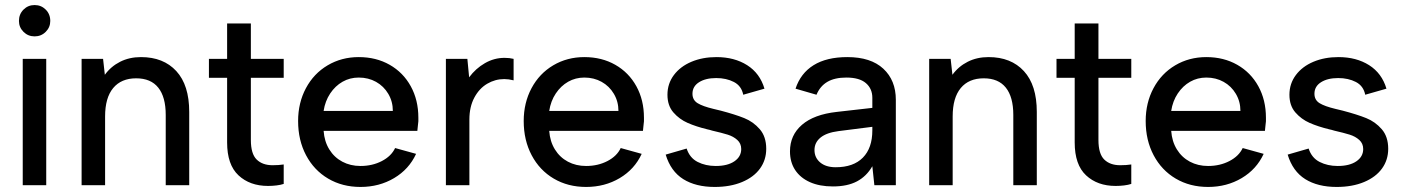

<svg xmlns="http://www.w3.org/2000/svg" viewBox="-20 -733 5551 760"><path d="M70 -500H163V0H70ZM55 -650Q55 -677 73 -695Q91 -713 117 -713Q143 -713 161 -695Q179 -677 179 -650Q179 -625 161 -607Q143 -589 117 -589Q91 -589 73 -607Q55 -625 55 -650Z M303 -500H388L395 -437Q419 -470 455.5 -488.5Q492 -507 538 -507Q627 -507 678 -451.5Q729 -396 729 -290V0H636V-278Q636 -349 606.5 -386Q577 -423 519 -423Q460 -423 428 -384.5Q396 -346 396 -272V0H303Z M1041 3Q969 3 924 -39Q879 -81 879 -169V-425H807V-500H879V-640H973V-500H1103V-425H973V-179Q973 -124 996 -101.5Q1019 -79 1059 -79Q1084 -79 1103 -82V-5Q1091 -1 1074.5 1Q1058 3 1041 3Z M1160 -254Q1160 -326 1191 -384Q1222 -442 1277 -474.5Q1332 -507 1400 -507Q1469 -507 1522.5 -476.5Q1576 -446 1606 -391.5Q1636 -337 1636 -267V-253Q1635 -244 1634 -234.5Q1633 -225 1632 -215H1261Q1264 -173 1283.5 -141.5Q1303 -110 1335 -93Q1367 -76 1407 -76Q1454 -76 1491.5 -95.5Q1529 -115 1544 -147L1627 -124Q1599 -63 1540 -28Q1481 7 1407 7Q1335 7 1279 -26Q1223 -59 1191.5 -118.5Q1160 -178 1160 -254ZM1400 -426Q1365 -426 1336 -409.5Q1307 -393 1287 -363Q1267 -333 1261 -294H1535Q1535 -331 1517 -361.5Q1499 -392 1468.5 -409Q1438 -426 1400 -426Z M1745 -500H1830L1837 -427Q1863 -462 1899.5 -483Q1936 -504 1977 -504Q1997 -504 2013 -500V-415Q1993 -420 1976 -420Q1940 -420 1908.5 -401.5Q1877 -383 1857.5 -346.5Q1838 -310 1838 -260V0H1745Z M2053 -254Q2053 -326 2084 -384Q2115 -442 2170 -474.5Q2225 -507 2293 -507Q2362 -507 2415.5 -476.5Q2469 -446 2499 -391.5Q2529 -337 2529 -267V-253Q2528 -244 2527 -234.5Q2526 -225 2525 -215H2154Q2157 -173 2176.5 -141.5Q2196 -110 2228 -93Q2260 -76 2300 -76Q2347 -76 2384.5 -95.5Q2422 -115 2437 -147L2520 -124Q2492 -63 2433 -28Q2374 7 2300 7Q2228 7 2172 -26Q2116 -59 2084.5 -118.5Q2053 -178 2053 -254ZM2293 -426Q2258 -426 2229 -409.5Q2200 -393 2180 -363Q2160 -333 2154 -294H2428Q2428 -331 2410 -361.5Q2392 -392 2361.5 -409Q2331 -426 2293 -426Z M2615 -121 2698 -145Q2710 -108 2741.5 -92Q2773 -76 2813 -76Q2860 -76 2887 -94.5Q2914 -113 2914 -143Q2914 -165 2898.5 -179Q2883 -193 2860.5 -200Q2838 -207 2799 -216Q2790 -219 2780 -221Q2735 -232 2702 -246.5Q2669 -261 2645.5 -288Q2622 -315 2622 -358Q2622 -402 2647.5 -436Q2673 -470 2717 -488.5Q2761 -507 2816 -507Q2887 -507 2937.5 -475Q2988 -443 3006 -382L2922 -358Q2915 -393 2885 -408.5Q2855 -424 2815 -424Q2773 -424 2747 -407.5Q2721 -391 2721 -362Q2721 -337 2741.5 -324.5Q2762 -312 2804 -302L2833 -295Q2890 -280 2926 -265.5Q2962 -251 2987.5 -221.5Q3013 -192 3013 -144Q3013 -100 2988.5 -66Q2964 -32 2917.5 -12.5Q2871 7 2809 7Q2734 7 2684.5 -24Q2635 -55 2615 -121Z M3107 -134Q3107 -198 3154.5 -239Q3202 -280 3292 -290L3433 -306V-346Q3433 -382 3407.5 -404Q3382 -426 3330 -426Q3284 -426 3255 -409Q3226 -392 3212 -358L3129 -382Q3149 -443 3200.5 -475Q3252 -507 3334 -507Q3427 -507 3476.5 -461Q3526 -415 3526 -338V0H3441L3433 -75Q3410 -35 3372 -15Q3334 5 3277 5Q3224 5 3186 -12Q3148 -29 3127.5 -60Q3107 -91 3107 -134ZM3433 -217V-231L3299 -214Q3252 -208 3228 -188.5Q3204 -169 3204 -139Q3204 -109 3226.5 -90Q3249 -71 3288 -71Q3358 -71 3395.5 -109Q3433 -147 3433 -217Z M3658 -500H3743L3750 -437Q3774 -470 3810.5 -488.5Q3847 -507 3893 -507Q3982 -507 4033 -451.5Q4084 -396 4084 -290V0H3991V-278Q3991 -349 3961.5 -386Q3932 -423 3874 -423Q3815 -423 3783 -384.5Q3751 -346 3751 -272V0H3658Z M4396 3Q4324 3 4279 -39Q4234 -81 4234 -169V-425H4162V-500H4234V-640H4328V-500H4458V-425H4328V-179Q4328 -124 4351 -101.5Q4374 -79 4414 -79Q4439 -79 4458 -82V-5Q4446 -1 4429.5 1Q4413 3 4396 3Z M4515 -254Q4515 -326 4546 -384Q4577 -442 4632 -474.5Q4687 -507 4755 -507Q4824 -507 4877.5 -476.5Q4931 -446 4961 -391.5Q4991 -337 4991 -267V-253Q4990 -244 4989 -234.5Q4988 -225 4987 -215H4616Q4619 -173 4638.5 -141.5Q4658 -110 4690 -93Q4722 -76 4762 -76Q4809 -76 4846.5 -95.5Q4884 -115 4899 -147L4982 -124Q4954 -63 4895 -28Q4836 7 4762 7Q4690 7 4634 -26Q4578 -59 4546.5 -118.5Q4515 -178 4515 -254ZM4755 -426Q4720 -426 4691 -409.5Q4662 -393 4642 -363Q4622 -333 4616 -294H4890Q4890 -331 4872 -361.5Q4854 -392 4823.5 -409Q4793 -426 4755 -426Z M5077 -121 5160 -145Q5172 -108 5203.5 -92Q5235 -76 5275 -76Q5322 -76 5349 -94.5Q5376 -113 5376 -143Q5376 -165 5360.5 -179Q5345 -193 5322.5 -200Q5300 -207 5261 -216Q5252 -219 5242 -221Q5197 -232 5164 -246.5Q5131 -261 5107.5 -288Q5084 -315 5084 -358Q5084 -402 5109.5 -436Q5135 -470 5179 -488.5Q5223 -507 5278 -507Q5349 -507 5399.5 -475Q5450 -443 5468 -382L5384 -358Q5377 -393 5347 -408.5Q5317 -424 5277 -424Q5235 -424 5209 -407.5Q5183 -391 5183 -362Q5183 -337 5203.5 -324.5Q5224 -312 5266 -302L5295 -295Q5352 -280 5388 -265.5Q5424 -251 5449.5 -221.5Q5475 -192 5475 -144Q5475 -100 5450.5 -66Q5426 -32 5379.5 -12.5Q5333 7 5271 7Q5196 7 5146.5 -24Q5097 -55 5077 -121Z"/></svg>

Font: AF Albert Sans Medium
Style: Regular
Weight: 500
Designer: Andreas Rasmussen
Foundry: a.Foundry
Version: Version 1.300;Glyphs 3.2 (3231)